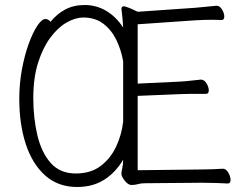

<svg xmlns="http://www.w3.org/2000/svg" viewBox="-20 -731 985 767"><path d="M870 -57Q883 -57 892 -41.5Q901 -26 901 -12Q901 2 890 2Q872 1 843 0Q814 -1 787 -1L559 1Q543 1 531.5 4.5Q520 8 505 8Q492 8 478.5 -9Q465 -26 465 -37Q465 -44 468.5 -59.5Q472 -75 472 -93Q441 -41 395.5 -12.5Q350 16 288 16Q212 16 160.5 -30Q109 -76 83 -155.5Q57 -235 57 -337Q57 -396 67.5 -453Q78 -510 94.5 -555.5Q111 -601 129 -628Q147 -655 161 -655Q173 -655 182 -644Q207 -675 240.5 -693Q274 -711 318 -711Q365 -711 404.5 -687.5Q444 -664 472 -621Q471 -638 469.5 -655.5Q468 -673 466 -688Q466 -690 465.5 -691.5Q465 -693 465 -694Q465 -706 475 -706Q478 -706 480 -705Q493 -701 505.5 -695.5Q518 -690 530 -684L761 -700Q784 -702 807.5 -704.5Q831 -707 844 -708H846Q858 -708 867 -693Q876 -678 876 -665Q876 -651 865 -651Q859 -651 849.5 -651.5Q840 -652 829 -652Q813 -652 795.5 -651.5Q778 -651 762 -650L530 -634V-397L699 -405Q720 -406 744.5 -409Q769 -412 782 -413H783Q796 -413 805 -398Q814 -383 814 -370Q814 -356 803 -356Q795 -356 777 -356Q759 -356 738 -356Q717 -356 700 -355L530 -348V-51L786 -54Q809 -54 831.5 -55Q854 -56 869 -57ZM472 -486Q464 -532 444.5 -572Q425 -612 392.5 -636.5Q360 -661 313 -661Q281 -661 246 -641Q211 -621 181 -580.5Q151 -540 132 -480Q113 -420 113 -339Q113 -259 129.5 -190Q146 -121 183 -79.5Q220 -38 283 -38Q342 -38 381.5 -67.5Q421 -97 443.5 -144.5Q466 -192 472 -245Z"/></svg>

Font: Moon Stars Kai T Light
Style: Regular
Weight: 300
Designer: GuiWonder
Version: Version 1.101